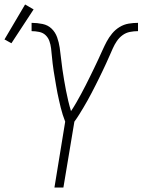

<svg xmlns="http://www.w3.org/2000/svg" viewBox="-69 -837 636 857"><path d="M174 0 222 -294Q216 -309 211 -325Q206 -341 202 -357Q198 -373 194.5 -389Q191 -405 187.5 -421.5Q184 -438 181.5 -454.5Q179 -471 176 -487.5Q173 -504 170.5 -520.5Q168 -537 166 -553.5Q164 -570 162.5 -587Q161 -604 159 -621Q157 -638 151.5 -653.5Q146 -669 134.5 -680Q123 -691 106 -694.5Q89 -698 72 -698V-735Q97 -735 121 -730Q145 -725 161.5 -709Q178 -693 186 -670.5Q194 -648 197.5 -624Q201 -600 203.5 -576Q206 -552 209.5 -528Q213 -504 217 -480.5Q221 -457 225.5 -433.5Q230 -410 235.5 -387Q241 -364 248 -341Q260 -359 271 -378Q282 -397 292.5 -416.5Q303 -436 313 -455.5Q323 -475 332.5 -494.5Q342 -514 351.5 -533.5Q361 -553 370 -572.5Q379 -592 388 -612Q397 -632 407 -651Q417 -670 431.5 -687.5Q446 -705 465 -716.5Q484 -728 505 -731.5Q526 -735 547 -735V-698Q529 -698 511 -694.5Q493 -691 478 -680Q463 -669 452.5 -653.5Q442 -638 434.5 -621Q427 -604 419.5 -587Q412 -570 404.5 -553.5Q397 -537 389 -520.5Q381 -504 373 -487.5Q365 -471 356.5 -454.5Q348 -438 339.5 -421.5Q331 -405 322 -389Q313 -373 303.5 -357Q294 -341 284 -325Q274 -309 263 -294L214 0ZM-18 -644 -49 -661 43 -817 81 -795Z"/></svg>

Font: Iosevka SS04 XLt Obl
Style: Regular
Weight: 200
Italic angle: -9°
Monospace: yes
Designer: Belleve Invis
Foundry: Belleve Invis
Version: Version 19.0.0; ttfautohint (v1.8.4)